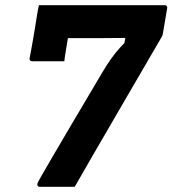

<svg xmlns="http://www.w3.org/2000/svg" viewBox="-20 -720 664 740"><path d="M130 -700Q155 -700 175 -696.5Q195 -693 210.5 -686Q226 -679 235.5 -668Q245 -657 248.5 -643Q252 -629 249 -612Q247 -601 244 -585.5Q241 -570 238.5 -554Q236 -538 233.5 -523Q231 -508 229.5 -497.5Q228 -487 228 -484Q224 -484 211.5 -484Q199 -484 182.5 -484Q166 -484 149 -484Q132 -484 119.5 -484Q107 -484 103 -484Q99 -484 96 -487Q93 -490 94 -495Q96 -505 99.5 -524Q103 -543 107 -566Q111 -589 115 -613.5Q119 -638 122.5 -660.5Q126 -683 130 -700ZM268 0Q264 0 253 0Q242 0 226 0Q210 0 192 0Q174 0 158.5 0Q143 0 132 0Q128 0 125.5 -3.5Q123 -7 124 -11Q124 -15 138.5 -40Q153 -65 180.5 -112.5Q208 -160 249.5 -230Q291 -300 346 -393Q362 -420 376.5 -444.5Q391 -469 407.5 -492.5Q424 -516 444 -538Q464 -560 490 -580L455 -530L467 -595L488 -574Q458 -574 424.5 -573.5Q391 -573 357 -573Q323 -573 291 -573H224Q206 -573 190.5 -578.5Q175 -584 163.5 -594.5Q152 -605 144 -620.5Q136 -636 132.5 -656Q129 -676 130 -700H613Q618 -700 620.5 -698.5Q623 -697 624 -694Q625 -691 624 -687L607 -586Q607 -584 595 -563.5Q583 -543 563.5 -509.5Q544 -476 521 -436.5Q498 -397 475 -357.5Q452 -318 434 -287Q414 -252 394 -218Q374 -184 353.5 -148.5Q333 -113 312 -76.5Q291 -40 268 0Z"/></svg>

Font: RecMonoLinear Nerd Font Mono
Style: Bold Italic
Weight: 700
Italic angle: -10°
Monospace: yes
Version: Version 1.085; ttfautohint (v1.8.4.7-5d5b);Nerd Fonts 3.2.1